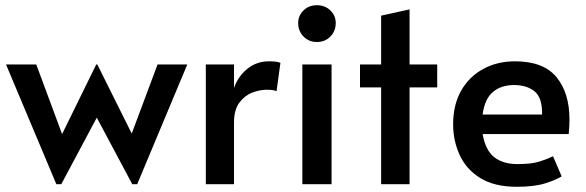

<svg xmlns="http://www.w3.org/2000/svg" viewBox="-20 -706 2245 736"><path d="M487 0 351 -255 215 0H196L3 -459H119L218 -192L349 -459H353L485 -194L584 -459H698L506 0Z M769 0V-459H877V-369Q893 -414 928.5 -442.5Q964 -471 1011 -471Q1043 -471 1055 -465L1040 -356Q1031 -362 1001 -362Q976 -362 947 -351Q918 -340 897.5 -312.5Q877 -285 877 -236V0Z M1139 0V-459H1251V0ZM1195 -545Q1164 -545 1143.5 -566Q1123 -587 1123 -618Q1123 -646 1143.5 -666Q1164 -686 1195 -686Q1226 -686 1246.5 -666Q1267 -646 1267 -618Q1267 -587 1246.5 -566Q1226 -545 1195 -545Z M1441 0V-371H1360V-459H1441V-646L1550 -670V-459H1656V-371H1550V0Z M1961 10Q1875 10 1821 -23.5Q1767 -57 1742 -112Q1717 -167 1717 -229Q1717 -304 1747.5 -358Q1778 -412 1832 -441.5Q1886 -471 1954 -471Q2063 -471 2113 -410.5Q2163 -350 2163 -248Q2163 -221 2160 -192H1830Q1841 -130 1874.5 -103.5Q1908 -77 1964 -77Q2018 -77 2049 -87Q2080 -97 2100 -107L2133 -30Q2113 -17 2071 -3.5Q2029 10 1961 10ZM1830 -267H2058Q2059 -332 2029 -356Q1999 -380 1951 -380Q1901 -380 1869.5 -353.5Q1838 -327 1830 -267Z"/></svg>

Font: Alata
Style: Regular
Weight: 400
Designer: Spyros Zevelakis, Eben Sorkin
Foundry: Spyros Zevelakis
Version: Version 1.005; ttfautohint (v1.8.4.7-5d5b)